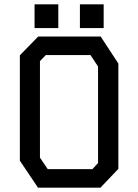

<svg xmlns="http://www.w3.org/2000/svg" viewBox="-20 -869 640 889"><path d="M157 -700H446L528 -575V-87L445 0H156L72 -125V-613ZM165 -139 201 -86H408L434 -114V-561L399 -614H192L165 -586ZM140 -739V-849H250V-739ZM350 -739V-849H460V-739Z"/></svg>

Font: Kode Mono Medium
Style: Regular
Weight: 500
Monospace: yes
Designer: Isa Ozler
Foundry: Kadena LLC
Version: Version 1.206;gftools[0.9.28]